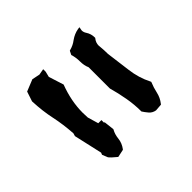

<svg xmlns="http://www.w3.org/2000/svg" viewBox="-72 -665 649 649"><g transform="rotate(45 253.0 -340.0)"><path d="M73.2 -277.8H73.7L93.8 -272.9L147.5 -290Q205.6 -268.1 260.3 -268.1Q272 -268.1 284.2 -269L322.8 -280.3V-295.4H335.4V-297.9L373 -302.2L375 -301.3Q388.7 -293.5 407.7 -291.5Q426.8 -289.6 443.8 -276.9L445.3 -275.4L451.2 -247.6L436.5 -230.5L427.7 -222.2L407.2 -213.9L399.9 -216.8L297.9 -193.8L287.6 -196.8Q241.7 -193.8 201.2 -185.1Q160.6 -176.3 112.3 -174.3L77.1 -186L60.1 -228L65.9 -255.9L62 -277.8ZM61.5 -462.4Q70.3 -462.4 78.1 -467.8Q92.3 -477.1 109.4 -477.1H111.3L112.8 -476.1Q124 -466.8 138.2 -466.8Q140.6 -466.8 143.1 -467.3Q162.6 -469.2 180.2 -469.2Q223.1 -475.1 267.1 -480.5Q311 -485.8 348.1 -504.9L350.6 -505.9Q370.6 -497.6 389.2 -493.7Q409.7 -489.3 426.3 -476.1L428.2 -474.6L430.2 -449.2Q427.7 -434.6 417 -425.8Q407.2 -417.5 397.9 -411.6H396.5Q364.7 -411.6 332 -405.8Q298.8 -399.9 267.6 -391.1H166Q150.9 -384.3 130.9 -384.3Q112.3 -384.3 95.2 -378.9L81.5 -385.7L80.6 -388.2Q76.2 -405.8 64.9 -420.4Q52.7 -437.5 49.3 -457L48.3 -464.8L55.7 -463.4Q58.6 -462.4 61.5 -462.4Z"/></g></svg>

Font: Bakudai
Style: Medium
Weight: 500
Version: Version 1.48